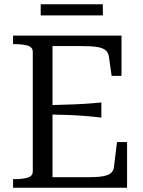

<svg xmlns="http://www.w3.org/2000/svg" viewBox="-20 -876 666 896"><path d="M573 -213V0H41V-40H50Q85 -40 109 -47Q133 -54 133 -76V-634Q133 -656 109 -663Q85 -670 50 -670H41V-710H547V-522H501L488 -613Q485 -632 471.5 -642.5Q458 -653 431.5 -657Q405 -661 362 -661H225V-49H387Q419 -49 442 -51Q465 -53 480 -58.5Q495 -64 503 -74Q511 -84 512 -99L526 -213ZM204 -385Q253 -387 295 -388Q337 -389 376 -391.5Q415 -394 453 -398V-327Q415 -332 376 -335Q337 -338 295 -339.5Q253 -341 204 -342ZM170 -856H460V-804H170Z"/></svg>

Font: Roboto Serif 72pt
Style: Regular
Weight: 400
Designer: Greg Gazdowicz
Foundry: Commercial Type
Version: Version 1.008